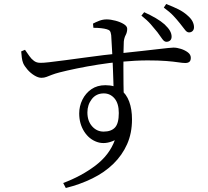

<svg xmlns="http://www.w3.org/2000/svg" viewBox="-20 -859 1040 960"><path d="M812 -650Q801 -650 791 -664.5Q781 -679 767 -698Q751 -718 733.5 -738Q716 -758 687 -781L701 -798Q734 -783 759.5 -768Q785 -753 803 -737Q822 -719 830 -704.5Q838 -690 838 -676Q838 -663 830.5 -656.5Q823 -650 812 -650ZM296 56Q387 22 457 -31Q527 -84 554 -158Q506 -135 465.5 -149Q425 -163 400.5 -202Q376 -241 376 -292Q376 -328 392 -360.5Q408 -393 437 -413Q466 -433 507 -433Q554 -433 583 -411Q612 -389 626 -351Q640 -313 640 -262Q640 -193 615.5 -138Q591 -83 547 -40Q503 3 442 33Q381 63 309 81ZM498 -201Q536 -201 555 -221.5Q574 -242 574 -294Q574 -342 552.5 -367Q531 -392 499 -392Q461 -392 439 -363.5Q417 -335 417 -297Q417 -254 440.5 -227.5Q464 -201 498 -201ZM187 -470Q171 -470 151.5 -482Q132 -494 117 -511.5Q102 -529 96 -543Q91 -555 89 -571.5Q87 -588 86 -602L105 -610Q117 -593 127 -578.5Q137 -564 150 -554.5Q163 -545 180 -545Q193 -544 226.5 -548Q260 -552 306.5 -558Q353 -564 403 -571Q453 -578 499 -583.5Q545 -589 577 -592Q645 -599 692.5 -604.5Q740 -610 771.5 -613.5Q803 -617 821 -619Q839 -621 847 -621Q865 -621 885 -614.5Q905 -608 919.5 -597Q934 -586 934 -570Q934 -556 927 -550Q920 -544 906 -544Q894 -544 871 -547.5Q848 -551 811 -554Q774 -557 717.5 -557Q661 -557 582 -550Q528 -545 471 -536Q414 -527 363.5 -516.5Q313 -506 278 -497Q255 -491 239.5 -485Q224 -479 212.5 -474.5Q201 -470 187 -470ZM548 -407Q548 -423 547 -448.5Q546 -474 545 -505Q544 -536 542.5 -568.5Q541 -601 539 -630.5Q537 -660 536 -683Q534 -698 529.5 -704Q525 -710 513 -713Q503 -716 486 -718Q469 -720 447 -720L445 -741Q458 -748 476 -755Q494 -762 513 -762Q533 -762 557.5 -755.5Q582 -749 599 -738.5Q616 -728 616 -715Q616 -698 608.5 -684Q601 -670 599 -651Q598 -633 597.5 -599.5Q597 -566 597 -524Q597 -482 597.5 -438.5Q598 -395 599 -358ZM925 -697Q914 -697 904 -711Q894 -725 879 -743Q863 -763 846 -781Q829 -799 799 -821L811 -839Q847 -825 872 -812.5Q897 -800 916 -783Q935 -767 942.5 -752Q950 -737 950 -723Q950 -711 943 -704Q936 -697 925 -697Z"/></svg>

Font: Noto Serif SC ExtraLight
Style: Regular
Weight: 400
Version: Version 2.002-H1;hotconv 1.1.0;makeotfexe 2.6.0